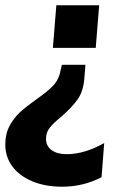

<svg xmlns="http://www.w3.org/2000/svg" viewBox="-32 -516 524 726"><path d="M168 -335 181 -496H343L330 -335ZM203 190Q139 190 90 169.5Q41 149 14.5 113Q-12 77 -12 30Q-12 -10 4.5 -40.5Q21 -71 44 -92Q67 -113 105 -140Q145 -168 166 -189Q187 -210 194 -237L202 -271H291L287 -220Q283 -170 261 -139.5Q239 -109 199 -74Q170 -51 156 -33Q142 -15 142 9Q142 36 163 51.5Q184 67 220 67Q287 67 362 25L352 154Q283 190 203 190Z"/></svg>

Font: Muli ExtraBold
Style: Italic
Weight: 800
Italic angle: -4.541°
Designer: Vernon Adams
Foundry: Vernon Adams
Version: Version 2.000